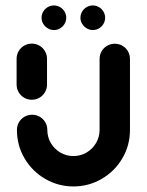

<svg xmlns="http://www.w3.org/2000/svg" viewBox="-20 -678 536 702"><path d="M96.3 -313.3Q81.1 -313.3 68.3 -320.7Q55.6 -328.1 48.1 -340.9Q40.7 -353.7 40.7 -368.9V-463Q40.7 -478.1 48.1 -490.9Q55.6 -503.7 68.3 -511.1Q81.1 -518.5 96.3 -518.5Q111.5 -518.5 124.3 -511.1Q137 -503.7 144.4 -490.9Q151.9 -478.1 151.9 -463V-368.9Q151.9 -353.7 144.4 -340.9Q137 -328.1 124.3 -320.7Q111.5 -313.3 96.3 -313.3ZM399.6 -518.1Q414.8 -518.1 427.6 -510.7Q440.4 -503.3 447.8 -490.6Q455.2 -477.8 455.2 -462.6V-203Q455.2 -146.3 427.2 -98.9Q399.3 -51.5 351.7 -23.9Q304.1 3.7 248.5 3.7Q193 3.7 145.4 -23.9Q97.8 -51.5 69.8 -98.9Q41.9 -146.3 41.9 -203Q41.9 -218.1 49.3 -230.9Q56.7 -243.7 69.4 -251.1Q82.2 -258.5 97.4 -258.5Q112.6 -258.5 125.4 -251.1Q138.1 -243.7 145.6 -230.9Q153 -218.1 153 -203Q153 -177 165.9 -155Q178.9 -133 200.7 -120.2Q222.6 -107.4 248.5 -107.4Q274.4 -107.4 296.3 -120.2Q318.1 -133 331.1 -155Q344.1 -177 344.1 -203V-462.6Q344.1 -477.8 351.5 -490.6Q358.9 -503.3 371.7 -510.7Q384.4 -518.1 399.6 -518.1ZM274.1 -613.1Q274.1 -625 280.2 -635.5Q286.3 -645.9 296.8 -652Q307.3 -658.1 319.3 -658.1Q331.2 -658.1 341.7 -652Q352.2 -645.9 358.3 -635.5Q364.4 -625 364.4 -613.1Q364.4 -601.1 358.3 -590.7Q352.2 -580.4 341.9 -574.3Q331.5 -568.1 319.6 -568.1Q307.8 -568.1 297.2 -574.3Q286.7 -580.4 280.4 -590.7Q274.1 -601.1 274.1 -613.1ZM131.9 -613.1Q131.9 -625 138 -635.5Q144.1 -645.9 154.6 -652Q165.1 -658.1 177 -658.1Q189 -658.1 199.5 -652Q210 -645.9 216.1 -635.5Q222.2 -625 222.2 -613.1Q222.2 -601.1 216.1 -590.7Q210 -580.4 199.6 -574.3Q189.3 -568.1 177.4 -568.1Q165.6 -568.1 155 -574.3Q144.4 -580.4 138.1 -590.7Q131.9 -601.1 131.9 -613.1Z"/></svg>

Font: 26F Galaxy Sans
Style: Regular
Weight: 400
Designer: C₂₉H₂₅N₃O₅
Version: Version 1.100;FEAKit 1.0